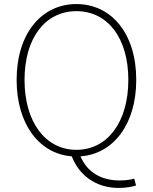

<svg xmlns="http://www.w3.org/2000/svg" viewBox="-20 -759 754 947"><path d="M101 -365C101 -573 204 -704 357 -704C510 -704 613 -573 613 -365C613 -157 510 -20 357 -20C204 -20 101 -157 101 -365ZM642 122C625 127 603 131 570 131C476 131 409 88 377 12C538 1 652 -145 652 -365C652 -594 529 -739 357 -739C185 -739 62 -594 62 -365C62 -146 174 0 334 12C368 101 448 168 566 168C600 168 633 162 651 156Z"/></svg>

Font: Noto Sans CJK KR Thin
Style: Regular
Weight: 250
Designer: Ryoko NISHIZUKA (kana & ideographs); Paul D. Hunt (Latin, Greek & Cyrillic); Wenlong ZHANG (bopomofo); Sandoll Communica
Foundry: Adobe Systems Incorporated
Version: Version 1.002;PS 1.002;hotconv 1.0.82;makeotf.lib2.5.63406